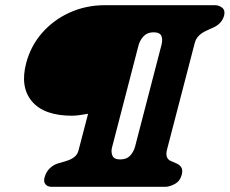

<svg xmlns="http://www.w3.org/2000/svg" viewBox="-20 -720 885 740"><path d="M81 -477Q98.5 -543.5 142.8 -593.8Q187 -644 249.5 -672Q312 -700 384.5 -700H808.5Q824.5 -700 836.8 -689.8Q849 -679.5 843.5 -659Q838.5 -642.5 828 -631.8Q817.5 -621 804.5 -615L775 -601.5Q757.5 -593.5 746.2 -582.2Q735 -571 730.5 -554L624.5 -146.5Q614 -110 638.5 -99.5L661.5 -89.5Q674.5 -83.5 679.8 -73Q685 -62.5 680 -45Q673.5 -21.5 653.5 -10.8Q633.5 0 617 0H179Q163 0 155 -10Q147 -20 152 -37Q158 -58 171.5 -71Q185 -84 201.5 -89.5L235 -99.5Q274.5 -111 282 -138L319.5 -281.5Q301 -278.5 285.8 -276.2Q270.5 -274 257.5 -274Q150 -274 103.2 -329.2Q56.5 -384.5 81 -477ZM500.5 -154.5 602 -545.5Q608 -567.5 602 -581.5Q596 -595.5 571.5 -595.5Q547.5 -595.5 533.2 -580Q519 -564.5 514 -545.5L412.5 -154.5Q407 -136 413 -120.8Q419 -105.5 443 -105.5Q467.5 -105.5 481 -119.5Q494.5 -133.5 500.5 -154.5Z"/></svg>

Font: Fraunces 9pt Soft Black
Style: Italic
Weight: 900
Italic angle: -16°
Version: Version 1.000;[b76b70a41]